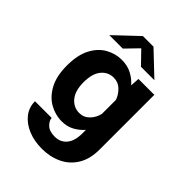

<svg xmlns="http://www.w3.org/2000/svg" viewBox="-257 -827 1164 1164"><g transform="rotate(45 325.0 -245.0)"><path d="M286.5 11Q231 11 181.2 -17.2Q131.5 -45.5 100.5 -103.5Q69.5 -161.5 69.5 -251Q69.5 -340.5 99.2 -398Q129 -455.5 177.5 -483.2Q226 -511 281.5 -511Q330 -511 367.2 -491.2Q404.5 -471.5 430 -441.5L434 -500H570V-30.5Q570 50.5 536.5 105Q503 159.5 446 186.5Q389 213.5 319 213.5Q253.5 213.5 200.8 191.8Q148 170 117 130.8Q86 91.5 86 39H229Q229 60 252 83.2Q275 106.5 322.5 106.5Q370 106.5 398.5 72.5Q427 38.5 427 -26.5V-56.5Q402 -27.5 366.8 -8.2Q331.5 11 286.5 11ZM212.5 -251Q212.5 -177.5 244.8 -138.8Q277 -100 326 -100Q364.5 -100 391.5 -127.8Q418.5 -155.5 427 -194V-314.5Q414.5 -348.5 388 -374.2Q361.5 -400 322.5 -400Q274.5 -400 243.5 -362.2Q212.5 -324.5 212.5 -251ZM121 -563 269 -703H360L507.5 -563H392.5L314.5 -643.5L236.5 -563Z"/></g></svg>

Font: Trispace SemiBold
Style: Regular
Weight: 600
Designer: Tyler Finck
Foundry: Etcetera Type Company
Version: Version 1.210; ttfautohint (v1.8.3)